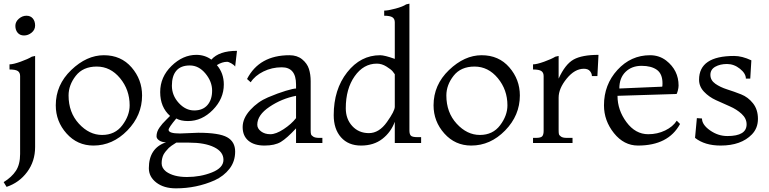

<svg xmlns="http://www.w3.org/2000/svg" viewBox="-25 -782 4207 1050"><path d="M119.5 -696Q142 -696 154.5 -681Q167 -666 167 -642.5Q167 -619 148 -603.5Q129 -588 106.5 -588Q84 -588 71.5 -603Q59 -618 59 -640.5Q59 -663 78 -679.5Q97 -696 119.5 -696ZM11 240 -5 214Q39 187 62 152Q85 117 85 60V-366Q85 -385 72.5 -393.5Q60 -402 27 -402V-430Q47 -430 87.5 -444.5Q128 -459 149 -472L167 -476V22Q167 100 123.5 158.5Q80 217 11 240Z M486 14Q398 14 339 -52Q280 -118 280 -206Q280 -318 364.5 -399Q449 -480 543 -480Q637 -480 694.5 -413.5Q752 -347 752 -260Q752 -151 671.5 -68.5Q591 14 486 14ZM684 -206Q684 -291 631.5 -354.5Q579 -418 504 -418Q429 -418 389.5 -367.5Q350 -317 350 -260Q350 -167 406.5 -105.5Q463 -44 533.5 -44Q604 -44 644 -97Q684 -150 684 -206Z M959 -52 1059 -56Q1173 -56 1217 -31.5Q1261 -7 1261 47Q1261 101 1230 141Q1199 181 1149 204Q1050 248 937 248Q871 248 830 216.5Q789 185 789 138Q789 28 883 -4Q860 -4 845.5 -14Q831 -24 831 -36.5Q831 -49 835 -61Q839 -73 848 -85.5Q857 -98 863.5 -105.5Q870 -113 885 -128L905 -148Q851 -196 851 -278.5Q851 -361 913 -421.5Q975 -482 1049 -482Q1095 -482 1131 -456Q1173 -504 1271 -504L1261 -418Q1255 -427 1240 -435.5Q1225 -444 1217 -444Q1190 -444 1161 -426Q1199 -382 1199 -320Q1199 -242 1139 -181Q1079 -120 1003 -120Q964 -120 939 -134Q897 -84 897 -72Q897 -52 959 -52ZM1009 -2H939Q908 17 898 27Q888 37 881 46Q874 55 869 64Q859 85 859 111Q859 137 883 156Q924 186 997.5 186Q1071 186 1134 161Q1197 136 1197 92Q1197 48 1146 23Q1095 -2 1009 -2ZM915 -313.5Q915 -260 952.5 -219Q990 -178 1037 -178Q1084 -178 1109.5 -207.5Q1135 -237 1135 -286.5Q1135 -336 1098.5 -380Q1062 -424 1013 -424Q964 -424 939.5 -395.5Q915 -367 915 -313.5Z M1738 0H1594V-80Q1544 -26 1511 -6Q1478 14 1421.5 14Q1365 14 1333.5 -12.5Q1302 -39 1302 -87Q1302 -135 1343.5 -180.5Q1385 -226 1440.5 -249.5Q1496 -273 1538 -285.5Q1580 -298 1594 -298V-320Q1594 -414 1516 -414Q1462 -414 1415.5 -391Q1369 -368 1346 -332L1326 -350Q1393 -480 1558 -480Q1600 -480 1627.5 -457.5Q1655 -435 1664.5 -405Q1674 -375 1674 -338V-68Q1674 -55 1676 -48Q1678 -41 1688.5 -34.5Q1699 -28 1720 -28H1738ZM1594 -136V-258Q1516 -243 1449 -198Q1382 -153 1382 -100Q1382 -79 1402.5 -63.5Q1423 -48 1453.5 -48Q1484 -48 1526 -75.5Q1568 -103 1594 -136Z M2278 0H2134V-116Q2113 -59 2066 -22.5Q2019 14 1949.5 14Q1880 14 1840 -31Q1800 -76 1800 -152Q1800 -293 1873.5 -386.5Q1947 -480 2054 -480Q2078 -480 2134 -460V-660Q2134 -679 2121 -687.5Q2108 -696 2076 -696V-724Q2097 -724 2138 -735Q2179 -746 2196 -758L2214 -762V-68Q2214 -49 2221.5 -40.5Q2229 -32 2258 -32H2278ZM2134 -198V-376Q2130 -382 2122 -392Q2114 -402 2088.5 -418Q2063 -434 2036 -434Q1963 -434 1914.5 -365Q1866 -296 1866 -190Q1866 -131 1901.5 -92.5Q1937 -54 1992.5 -54Q2048 -54 2091 -114.5Q2134 -175 2134 -198Z M2552 14Q2464 14 2405 -52Q2346 -118 2346 -206Q2346 -318 2430.5 -399Q2515 -480 2609 -480Q2703 -480 2760.5 -413.5Q2818 -347 2818 -260Q2818 -151 2737.5 -68.5Q2657 14 2552 14ZM2750 -206Q2750 -291 2697.5 -354.5Q2645 -418 2570 -418Q2495 -418 2455.5 -367.5Q2416 -317 2416 -260Q2416 -167 2472.5 -105.5Q2529 -44 2599.5 -44Q2670 -44 2710 -97Q2750 -150 2750 -206Z M3106 0H2890V-28H2906Q2933 -28 2940.5 -37Q2948 -46 2948 -66V-366Q2948 -385 2935.5 -393.5Q2923 -402 2890 -402V-430Q2910 -430 2950.5 -444.5Q2991 -459 3012 -472L3030 -476V-352Q3066 -431 3112 -456.5Q3158 -482 3248 -482L3242 -366H3212Q3212 -380 3201.5 -393Q3191 -406 3168 -406Q3118 -406 3074 -352Q3030 -298 3030 -248V-72Q3030 -56 3031.5 -49Q3033 -42 3043 -35Q3053 -28 3074 -28H3106Z M3676 -122 3694 -104Q3630 14 3464 14Q3387 14 3332.5 -54Q3278 -122 3278 -206Q3278 -319 3351.5 -399.5Q3425 -480 3530 -480Q3580 -480 3618 -451Q3686 -398 3686 -314Q3686 -302 3681.5 -285Q3677 -268 3674 -268L3352 -258Q3352 -180 3401 -114Q3450 -48 3520 -48Q3570 -48 3612.5 -68.5Q3655 -89 3676 -122ZM3362 -298 3596 -308Q3598 -308 3598 -326Q3598 -378 3567.5 -400Q3537 -422 3483.5 -422Q3430 -422 3396 -389Q3362 -356 3362 -298Z M3776 -28 3786 -136 3814 -134Q3814 -100 3858 -69Q3902 -38 3953 -38Q4058 -38 4058 -102Q4058 -134 4031 -159Q4004 -184 3966 -200.5Q3928 -217 3890 -234.5Q3852 -252 3825 -280.5Q3798 -309 3798 -346Q3798 -476 3990 -476Q4033 -476 4084 -452L4078 -352H4054Q4054 -380 4021.5 -406Q3989 -432 3951 -432Q3913 -432 3886.5 -417Q3860 -402 3860 -372.5Q3860 -343 3887 -324Q3914 -305 3952 -293Q3990 -281 4028 -266Q4066 -251 4093 -217Q4120 -183 4120 -132Q4120 -81 4087 -47Q4028 14 3916 14Q3829 14 3776 -28Z"/></svg>

Font: Montaga
Style: Regular
Weight: 400
Designer: Alejandra Rodriguez
Foundry: Alejandra Rodriguez
Version: Version 1.001